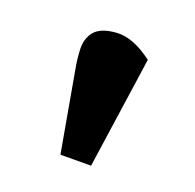

<svg xmlns="http://www.w3.org/2000/svg" viewBox="-62 -798 336 330"><g transform="rotate(-30 106.0 -633.0)"><path d="M36.2 -535 0 -577.7 96.3 -692.7Q107.7 -706.7 121 -718.5Q134.3 -730.3 150.2 -731.1Q168.3 -731.9 188.8 -710.5Q209.3 -689.1 211.6 -643.8Z"/></g></svg>

Font: Faustina Light
Style: Regular
Weight: 300
Designer: Alfonso Garcia
Foundry: http://www.omnibus-type.com
Version: Version 1.200